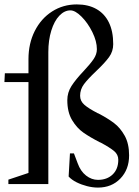

<svg xmlns="http://www.w3.org/2000/svg" viewBox="-20 -834 630 870"><path d="M291 -34 297 -139H315L332 -94Q345 -58 370 -38.5Q395 -19 424 -19Q465 -19 490.5 -43.5Q516 -68 516 -110Q516 -134 496.5 -150Q477 -166 436 -188L433 -189Q388 -212 358 -233Q328 -254 306.5 -290Q285 -326 285 -380Q285 -415 304 -444.5Q323 -474 359 -512Q389 -544 404 -566Q419 -588 419 -611Q419 -647 398.5 -688.5Q378 -730 349.5 -758.5Q321 -787 299 -787Q272 -787 249 -763Q226 -739 212.5 -695.5Q199 -652 199 -598V0H18V-20L126 -56L109 -32V-480L127 -462H0L2 -502H127L109 -484V-566Q109 -637 137.5 -693.5Q166 -750 216 -782Q266 -814 328 -814Q380 -814 417 -793Q454 -772 473.5 -732Q493 -692 493 -634Q493 -601 474 -575Q455 -549 418 -514L414 -510Q378 -476 360.5 -452.5Q343 -429 343 -400Q343 -376 362.5 -359Q382 -342 423 -321L426 -320Q468 -298 496.5 -276.5Q525 -255 545 -219Q565 -183 565 -130Q565 -66 525.5 -25Q486 16 424 16Q400 16 374.5 9.5Q349 3 327 -8Q305 -19 291 -34Z"/></svg>

Font: Wittgenstein
Style: Regular
Weight: 400
Designer: Jörg Drees
Foundry: Jörg Drees
Version: Version 1.003;Glyphs 3.1.2 (3151)